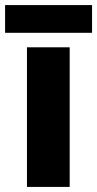

<svg xmlns="http://www.w3.org/2000/svg" viewBox="-33 -828 382 755"><path d="M241 -93H73V-642H241ZM329 -808V-699H-13V-808Z"/></svg>

Font: Noto Sans Kannada UI ExtraBold
Style: Regular
Weight: 800
Designer: Jelle Bosma - Monotype Design Team
Foundry: Monotype Imaging Inc.
Version: Version 2.005; ttfautohint (v1.8.4.7-5d5b)